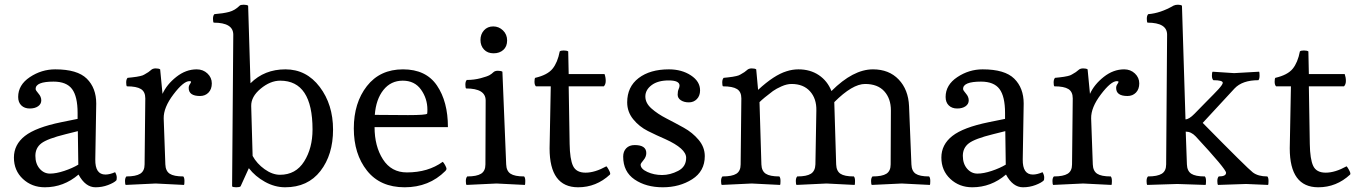

<svg xmlns="http://www.w3.org/2000/svg" viewBox="-20 -784 5758 814"><path d="M240 -266 309 -280V-305Q309 -375 285.5 -406.5Q262 -438 207 -438Q131 -438 131 -407Q131 -401 143 -387.5Q155 -374 155 -358.5Q155 -343 141.5 -333.5Q128 -324 106 -324Q84 -324 70.5 -337Q57 -350 57 -373Q57 -424 106.5 -457Q156 -490 214 -490Q308 -490 348 -450.5Q388 -411 388 -345Q388 -343 384 -108Q383 -44 427 -44Q445 -44 468 -54Q475 -42 475 -31.5Q475 -21 473 -19Q463 -9 438 0.5Q413 10 385 10Q342 10 313 -44Q250 10 170 10Q115 10 77 -25.5Q39 -61 39 -116Q39 -171 85.5 -207.5Q132 -244 240 -266ZM312 -86 310 -228 258 -215Q181 -196 155.5 -176.5Q130 -157 130 -123.5Q130 -90 148 -69Q166 -48 192 -48Q218 -48 252.5 -59.5Q287 -71 312 -86Z M640 -6 513 0Q510 -3 510 -16.5Q510 -30 516 -36Q556 -36 574.5 -47.5Q593 -59 593 -87L596 -367Q596 -395 577.5 -406.5Q559 -418 518 -418Q515 -421 515 -434.5Q515 -448 521 -454Q525 -454 540 -456Q555 -458 559 -458.5Q563 -459 574.5 -461.5Q586 -464 592 -468Q612 -479 619.5 -486.5Q627 -494 640 -494Q653 -494 659 -490L669 -386Q687 -426 727.5 -458Q768 -490 814 -490Q841 -490 859.5 -472.5Q878 -455 878 -430.5Q878 -406 864 -391.5Q850 -377 828 -377Q780 -377 780 -411Q780 -420 785 -427Q790 -434 790 -437Q790 -440 783 -440Q758 -440 715.5 -384Q673 -328 674 -282L681 -87Q682 -59 699.5 -47.5Q717 -36 757 -36Q762 -31 762 -16.5Q762 -2 760 0Z M1305 -235Q1305 -442 1168 -442Q1126 -442 1085 -408Q1044 -374 1045 -334L1051 -123Q1069 -90 1102 -66.5Q1135 -43 1167 -43Q1234 -43 1269.5 -99.5Q1305 -156 1305 -235ZM1000 6Q996 10 981.5 10Q967 10 964 6L969 -637Q969 -688 886 -688Q883 -691 883 -704.5Q883 -718 889 -724Q927 -727 951.5 -733.5Q976 -740 996 -760Q1000 -764 1013 -764Q1026 -764 1032 -760L1042 -431Q1101 -490 1190 -490Q1279 -490 1335.5 -415.5Q1392 -341 1392 -234.5Q1392 -128 1338.5 -59Q1285 10 1189 10Q1145 10 1103.5 -13Q1062 -36 1035 -71Z M1868 -59Q1799 10 1695.5 10Q1592 10 1536 -60.5Q1480 -131 1480 -239.5Q1480 -348 1535.5 -419Q1591 -490 1688.5 -490Q1786 -490 1832.5 -421.5Q1879 -353 1879 -245H1568Q1568 -164 1603.5 -108.5Q1639 -53 1705 -53Q1795 -53 1857 -98Q1861 -95 1867 -84Q1873 -73 1873 -68.5Q1873 -64 1868 -59ZM1569 -297 1710 -296Q1786 -296 1791 -302Q1792 -307 1792 -319Q1792 -366 1765 -404Q1738 -442 1687.5 -442Q1637 -442 1605.5 -402.5Q1574 -363 1569 -297Z M2130 -612.5Q2130 -587 2114 -572.5Q2098 -558 2072.5 -558Q2047 -558 2032 -574Q2017 -590 2017 -614.5Q2017 -639 2032 -655.5Q2047 -672 2071 -672Q2095 -672 2112.5 -655Q2130 -638 2130 -612.5ZM2085 -6 1958 0Q1955 -3 1955 -16.5Q1955 -30 1961 -36Q2001 -36 2019.5 -47.5Q2038 -59 2038 -87L2039 -358Q2039 -409 1956 -409Q1953 -412 1953 -425.5Q1953 -439 1959 -445Q1990 -445 2018 -452.5Q2046 -460 2055.5 -465.5Q2065 -471 2071.5 -477.5Q2078 -484 2091 -484Q2104 -484 2110 -480L2126 -87Q2127 -59 2144.5 -47.5Q2162 -36 2202 -36Q2207 -31 2207 -16.5Q2207 -2 2205 0Z M2551 -79Q2555 -75 2561 -64Q2567 -53 2567 -49Q2567 -45 2566 -44Q2508 10 2431 10Q2310 10 2310 -155Q2310 -160 2315 -418H2252Q2246 -424 2246 -437.5Q2246 -451 2249 -454Q2301 -466 2322.5 -492.5Q2344 -519 2353 -566Q2357 -570 2370 -570Q2383 -570 2389 -566L2391 -470H2543Q2548 -456 2548 -441Q2548 -426 2540 -418H2391L2395 -174Q2396 -109 2409.5 -80.5Q2423 -52 2462.5 -52Q2502 -52 2551 -79Z M2816 -490Q2870 -490 2909 -464.5Q2948 -439 2948 -401Q2948 -378 2934.5 -364Q2921 -350 2900.5 -350Q2880 -350 2866.5 -359Q2853 -368 2853 -382.5Q2853 -397 2857 -406Q2861 -415 2861 -421Q2861 -443 2815 -443Q2769 -443 2742.5 -423Q2716 -403 2716 -375Q2716 -347 2742 -324Q2768 -301 2805 -282Q2842 -263 2879 -242.5Q2916 -222 2942 -191Q2968 -160 2968 -122Q2968 -58 2914.5 -24Q2861 10 2790 10Q2719 10 2670.5 -23Q2622 -56 2622 -120Q2622 -142 2635 -155.5Q2648 -169 2671 -169Q2720 -169 2720 -135Q2720 -119 2708 -105Q2696 -91 2696 -86Q2696 -68 2724.5 -55Q2753 -42 2787 -42Q2821 -42 2855 -59.5Q2889 -77 2889 -115Q2889 -154 2801 -194Q2764 -210 2727 -228.5Q2690 -247 2664.5 -278.5Q2639 -310 2639 -350Q2639 -416 2687.5 -453Q2736 -490 2816 -490Z M3167 -6 3040 0Q3037 -3 3037 -16.5Q3037 -30 3043 -36Q3084 -36 3102 -47.5Q3120 -59 3120 -87L3123 -367Q3123 -395 3104.5 -406.5Q3086 -418 3045 -418Q3042 -421 3042 -434.5Q3042 -448 3048 -454Q3052 -454 3067 -456Q3082 -458 3086 -458.5Q3090 -459 3101.5 -461.5Q3113 -464 3119 -468Q3139 -479 3146.5 -486.5Q3154 -494 3167 -494Q3180 -494 3186 -490L3194 -403Q3262 -466 3315 -482Q3340 -490 3365 -490Q3415 -490 3451.5 -465.5Q3488 -441 3505 -398Q3597 -490 3681 -490Q3749 -490 3790 -447Q3831 -404 3834 -334L3844 -87Q3845 -59 3862 -47.5Q3879 -36 3919 -36Q3924 -31 3924 -16.5Q3924 -2 3922 0L3803 -6L3676 0Q3673 -3 3673 -16.5Q3673 -30 3679 -36Q3720 -36 3738 -47.5Q3756 -59 3756 -87L3757 -316Q3757 -366 3729 -397Q3701 -428 3647.5 -428Q3594 -428 3517 -351L3525 -87Q3526 -59 3543 -47.5Q3560 -36 3600 -36Q3605 -31 3605 -16.5Q3605 -2 3603 0L3484 -6L3357 0Q3354 -3 3354 -16.5Q3354 -30 3360 -36Q3400 -36 3418 -47.5Q3436 -59 3437 -87L3441 -316Q3442 -366 3414 -397Q3386 -428 3336 -428Q3316 -428 3293.5 -418Q3271 -408 3257 -398Q3217 -368 3200 -351L3208 -87Q3209 -59 3226.5 -47.5Q3244 -36 3284 -36Q3289 -31 3289 -16.5Q3289 -2 3287 0Z M4172 -266 4241 -280V-305Q4241 -375 4217.5 -406.5Q4194 -438 4139 -438Q4063 -438 4063 -407Q4063 -401 4075 -387.5Q4087 -374 4087 -358.5Q4087 -343 4073.5 -333.5Q4060 -324 4038 -324Q4016 -324 4002.5 -337Q3989 -350 3989 -373Q3989 -424 4038.5 -457Q4088 -490 4146 -490Q4240 -490 4280 -450.5Q4320 -411 4320 -345Q4320 -343 4316 -108Q4315 -44 4359 -44Q4377 -44 4400 -54Q4407 -42 4407 -31.5Q4407 -21 4405 -19Q4395 -9 4370 0.5Q4345 10 4317 10Q4274 10 4245 -44Q4182 10 4102 10Q4047 10 4009 -25.5Q3971 -61 3971 -116Q3971 -171 4017.5 -207.5Q4064 -244 4172 -266ZM4244 -86 4242 -228 4190 -215Q4113 -196 4087.5 -176.5Q4062 -157 4062 -123.5Q4062 -90 4080 -69Q4098 -48 4124 -48Q4150 -48 4184.5 -59.5Q4219 -71 4244 -86Z M4572 -6 4445 0Q4442 -3 4442 -16.5Q4442 -30 4448 -36Q4488 -36 4506.5 -47.5Q4525 -59 4525 -87L4528 -367Q4528 -395 4509.5 -406.5Q4491 -418 4450 -418Q4447 -421 4447 -434.5Q4447 -448 4453 -454Q4457 -454 4472 -456Q4487 -458 4491 -458.5Q4495 -459 4506.5 -461.5Q4518 -464 4524 -468Q4544 -479 4551.5 -486.5Q4559 -494 4572 -494Q4585 -494 4591 -490L4601 -386Q4619 -426 4659.5 -458Q4700 -490 4746 -490Q4773 -490 4791.5 -472.5Q4810 -455 4810 -430.5Q4810 -406 4796 -391.5Q4782 -377 4760 -377Q4712 -377 4712 -411Q4712 -420 4717 -427Q4722 -434 4722 -437Q4722 -440 4715 -440Q4690 -440 4647.5 -384Q4605 -328 4606 -282L4613 -87Q4614 -59 4631.5 -47.5Q4649 -36 4689 -36Q4694 -31 4694 -16.5Q4694 -2 4692 0Z M4971 -4 4844 0Q4841 -3 4841 -16.5Q4841 -30 4847 -36Q4887 -36 4905.5 -47.5Q4924 -59 4924 -87L4928 -637Q4928 -688 4845 -688Q4842 -691 4842 -704.5Q4842 -718 4848 -724Q4900 -728 4955 -760Q4963 -764 4974 -764Q4985 -764 4991 -760L5006 -278Q5021 -278 5044 -301.5Q5067 -325 5090 -348.5Q5113 -372 5124.5 -383.5Q5136 -395 5146 -406Q5164 -426 5164 -433Q5164 -444 5124 -444Q5118 -450 5118 -463.5Q5118 -477 5121 -480L5212 -474L5318 -480Q5320 -478 5320 -463.5Q5320 -449 5315 -444Q5247 -444 5214 -409L5079 -263Q5269 -70 5291.5 -53Q5314 -36 5353 -36Q5358 -31 5358 -16.5Q5358 -2 5356 0L5263 -4L5144 0Q5141 -3 5141 -16.5Q5141 -30 5147 -36Q5178 -36 5178 -51.5Q5178 -67 5049 -206Q5030 -226 5007 -226L5012 -87Q5013 -59 5030.5 -47.5Q5048 -36 5088 -36Q5093 -31 5093 -16.5Q5093 -2 5091 0Z M5689 -79Q5693 -75 5699 -64Q5705 -53 5705 -49Q5705 -45 5704 -44Q5646 10 5569 10Q5448 10 5448 -155Q5448 -160 5453 -418H5390Q5384 -424 5384 -437.5Q5384 -451 5387 -454Q5439 -466 5460.5 -492.5Q5482 -519 5491 -566Q5495 -570 5508 -570Q5521 -570 5527 -566L5529 -470H5681Q5686 -456 5686 -441Q5686 -426 5678 -418H5529L5533 -174Q5534 -109 5547.5 -80.5Q5561 -52 5600.5 -52Q5640 -52 5689 -79Z"/></svg>

Font: Esteban
Style: Regular
Weight: 400
Designer: Angelica Diaz Rivera
Foundry: Angelica Diaz Rivera
Version: Version 1.002